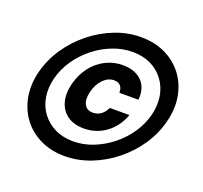

<svg xmlns="http://www.w3.org/2000/svg" viewBox="-134 -841 1169 1106"><g transform="rotate(20 450.0 -287.5)"><path d="M368.3 110Q285 110 219.2 78.3Q153.3 46.7 111.2 -9.2Q69.2 -65 55.8 -138.3Q42.5 -211.7 63.3 -295Q84.2 -375.8 132.1 -446.7Q180 -517.5 246.7 -570.8Q313.3 -624.2 391.2 -654.6Q469.2 -685 550 -685Q634.2 -685 700 -653.3Q765.8 -621.7 807.9 -565.8Q850 -510 863.3 -436.7Q876.7 -363.3 855 -280Q835 -199.2 787.1 -128.3Q739.2 -57.5 672.5 -4.2Q605.8 49.2 527.5 79.6Q449.2 110 368.3 110ZM385 13.3Q447.5 13.3 507.5 -10.4Q567.5 -34.2 619.2 -75.4Q670.8 -116.7 707.5 -170.8Q744.2 -225 760 -287.5Q775 -350 765.4 -404.2Q755.8 -458.3 724.6 -500Q693.3 -541.7 645 -565Q596.7 -588.3 534.2 -588.3Q472.5 -588.3 412.1 -565Q351.7 -541.7 299.6 -500Q247.5 -458.3 210.8 -404.2Q174.2 -350 158.3 -287.5Q143.3 -225 152.9 -170.8Q162.5 -116.7 193.8 -75.4Q225 -34.2 273.8 -10.4Q322.5 13.3 385 13.3ZM416.7 -77.5Q356.7 -77.5 317.1 -105.4Q277.5 -133.3 263.8 -182.5Q250 -231.7 265.8 -295Q281.7 -355.8 316.2 -401.2Q350.8 -446.7 400 -472.1Q449.2 -497.5 505 -497.5Q582.5 -497.5 623.8 -455Q665 -412.5 657.5 -340.8H540.8Q541.7 -368.3 527.9 -383.3Q514.2 -398.3 489.2 -398.3Q452.5 -398.3 422.5 -367.9Q392.5 -337.5 380 -287.5Q368.3 -239.2 383.3 -210Q398.3 -180.8 435 -180.8Q490.8 -180.8 519.2 -240H639.2Q611.7 -164.2 552.5 -120.8Q493.3 -77.5 416.7 -77.5Z"/></g></svg>

Font: Funnel Sans
Style: Bold Italic
Weight: 700
Italic angle: -14.036°
Designer: NORD ID, Kristian Moeller
Foundry: Dicotype
Version: Version 1.000